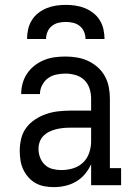

<svg xmlns="http://www.w3.org/2000/svg" viewBox="-20 -760 540 788"><path d="M201 8Q182 8 162.5 4.5Q143 1 126 -8.5Q109 -18 96 -33Q83 -48 75 -65.5Q67 -83 64 -102.5Q61 -122 61 -141Q61 -166 67 -191Q73 -216 88 -236Q103 -256 124.5 -270Q146 -284 169.5 -292Q193 -300 218 -303Q243 -306 268 -306H354V-355Q354 -376 347.5 -396.5Q341 -417 326 -431.5Q311 -446 290 -452Q269 -458 249 -458Q230 -458 211 -454Q192 -450 177 -439Q162 -428 153 -410.5Q144 -393 144 -374Q144 -374 144 -374Q144 -374 144 -374H67Q67 -374 67 -374Q67 -374 67 -374Q67 -397 73 -418.5Q79 -440 91.5 -458.5Q104 -477 122 -491Q140 -505 161 -513.5Q182 -522 204 -525Q226 -528 249 -528Q272 -528 296 -524Q320 -520 341.5 -510Q363 -500 381 -484Q399 -468 410.5 -447Q422 -426 426.5 -402.5Q431 -379 431 -355V-70H477V0H354V-86Q344 -64 328.5 -45.5Q313 -27 292.5 -15Q272 -3 248.5 2.5Q225 8 201 8ZM232 -62Q256 -62 279.5 -69Q303 -76 320.5 -92.5Q338 -109 346 -132.5Q354 -156 354 -180V-236H268Q253 -236 238.5 -234.5Q224 -233 210 -229.5Q196 -226 182.5 -219.5Q169 -213 158.5 -202.5Q148 -192 143 -178Q138 -164 138 -149Q138 -131 144.5 -113.5Q151 -96 164.5 -83.5Q178 -71 195.5 -66.5Q213 -62 232 -62ZM91 -600Q91 -620 95.5 -640Q100 -660 110.5 -677Q121 -694 137 -706.5Q153 -719 171.5 -726.5Q190 -734 210 -737Q230 -740 250 -740Q270 -740 290 -737Q310 -734 328.5 -726.5Q347 -719 363 -706.5Q379 -694 389.5 -677Q400 -660 404.5 -640Q409 -620 409 -600H331Q331 -615 325 -629.5Q319 -644 307 -653.5Q295 -663 280 -666.5Q265 -670 250 -670Q235 -670 220 -666.5Q205 -663 193 -653.5Q181 -644 175 -629.5Q169 -615 169 -600Z"/></svg>

Font: Iosevka Slab
Style: Regular
Weight: 400
Monospace: yes
Designer: Belleve Invis
Foundry: Belleve Invis
Version: Version 11.2.4; ttfautohint (v1.8.3)